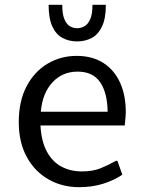

<svg xmlns="http://www.w3.org/2000/svg" viewBox="-20 -774 598 804"><path d="M311.5 9.8Q240.2 9.8 182.9 -22.9Q125.5 -55.7 92 -116.9Q58.6 -178.2 58.6 -262.7Q58.6 -350.6 91.3 -412.6Q124 -474.6 179.2 -507.3Q234.4 -540 300.8 -540Q365.7 -540 411.6 -511.2Q457.5 -482.4 482.2 -429.2Q506.8 -376 506.8 -302.7Q506.8 -295.4 505.6 -282.7Q504.4 -270 503.4 -259.8Q502.4 -249.5 502.4 -248.5H149.4Q153.3 -181.2 176.5 -138.7Q199.7 -96.2 237.5 -76.2Q275.4 -56.2 322.8 -56.2Q368.2 -56.2 400.4 -69.1Q432.6 -82 465.3 -100.6H471.7L492.2 -42.5Q459.5 -20 413.3 -5.1Q367.2 9.8 311.5 9.8ZM150.9 -306.2H430.7Q429.7 -385.7 399.2 -429.9Q368.7 -474.1 305.2 -474.1Q241.2 -474.1 199.5 -429Q157.7 -383.8 150.9 -306.2ZM302.7 -600.6Q269 -600.6 241.9 -615Q214.8 -629.4 199.2 -663.1Q183.6 -696.8 183.6 -753.9H240.7Q240.7 -714.8 249.8 -693.4Q258.8 -671.9 273.2 -663.8Q287.6 -655.8 302.7 -655.8Q318.4 -655.8 333.3 -663.8Q348.1 -671.9 357.7 -693.4Q367.2 -714.8 367.2 -753.9H423.3Q423.3 -696.8 407.2 -663.1Q391.1 -629.4 364 -615Q336.9 -600.6 302.7 -600.6Z"/></svg>

Font: Comme
Style: Regular
Weight: 400
Designer: Vernon Adams
Foundry: Vernon Adams
Version: Version 1.000;gftools[0.9.27]